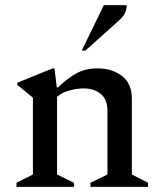

<svg xmlns="http://www.w3.org/2000/svg" viewBox="-20 -727 630 747"><path d="M44 0V-16L108 -48V-347L47 -397V-405L185 -461H192L201 -387H206Q244 -424 279 -442.5Q314 -461 358 -461Q416 -461 454.5 -431.5Q493 -402 493 -343V-48L556 -16V0H332V-16L398 -48V-297Q398 -340 372 -361.5Q346 -383 305 -383Q280 -383 250 -375Q220 -367 202 -350V-48L268 -16V0ZM298 -530 384 -707H473Q473 -691 466 -676Q459 -661 438 -643L312 -530Z"/></svg>

Font: Spectral Medium
Style: Regular
Weight: 500
Designer: Jean-Baptiste Levee
Foundry: Production Type
Version: Version 2.001